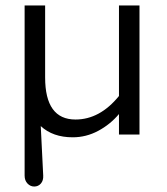

<svg xmlns="http://www.w3.org/2000/svg" viewBox="-20 -492 610 702"><path d="M70 -472H145V-209Q145 -55 256 -55Q345 -55 415 -141V-472H490V0H415V-75Q383 -37 339 -13.5Q295 10 246 10Q173 10 129 -31L138 150Q139 168 129.5 179Q120 190 105 190Q91 190 80.5 179Q70 168 70 150Z"/></svg>

Font: Madhuban Light
Style: Regular
Weight: 300
Designer: jaikishan Patel
Foundry: MagicType
Version: Version 1.000